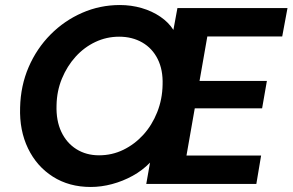

<svg xmlns="http://www.w3.org/2000/svg" viewBox="-20 -732 1164 764"><path d="M341 12Q255 12 190.5 -29Q126 -70 91.5 -141.5Q57 -213 60 -304Q62 -391 94 -465Q126 -539 181 -594.5Q236 -650 307 -681Q378 -712 457 -712Q502 -712 543.5 -700Q585 -688 618 -665.5Q651 -643 670 -613L686 -700H1124L1103 -587H805L774 -410H1042L1023 -301H755L722 -113H1019L1000 0H562L577 -85Q547 -54 508 -32.5Q469 -11 426 0.5Q383 12 341 12ZM374 -114Q426 -114 471 -136Q516 -158 550.5 -196Q585 -234 605.5 -285.5Q626 -337 627 -395Q629 -454 607.5 -497Q586 -540 546 -563Q506 -586 454 -586Q404 -586 359.5 -565Q315 -544 281 -506.5Q247 -469 226.5 -419.5Q206 -370 205 -313Q203 -252 224 -207.5Q245 -163 284 -138.5Q323 -114 374 -114Z"/></svg>

Font: DM Sans 18pt ExtraBold
Style: Italic
Weight: 800
Italic angle: -10°
Designer: Colophon Foundry, Jonny Pinhorn
Foundry: Colophon Foundry
Version: Version 4.004;gftools[0.9.30]